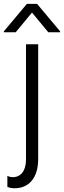

<svg xmlns="http://www.w3.org/2000/svg" viewBox="-48 -776 333 1000"><path d="M33.7 -608 118.6 -710.6 203.5 -608H265.3V-612.6L145.2 -755.7H92L-28.1 -612.6V-608ZM28.1 204.5C104 204.5 150.9 148.1 150.9 52.9V-545.5H87.4V55.4C87.4 113.6 60.4 146.7 18.8 146.7C6 146.7 -3.2 143.1 -9.6 140.3V197.4C0 201.3 11.7 204.5 28.1 204.5Z"/></svg>

Font: TID UI Light
Style: Regular
Weight: 300
Designer: The TID Project Authors
Foundry: Bakken & Bæck
Version: Version 1.001;hotconv 1.0.109;makeotfexe 2.5.65596